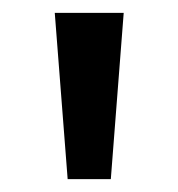

<svg xmlns="http://www.w3.org/2000/svg" viewBox="-20 -734 277 298"><path d="M172 -714 152 -456H85L65 -714Z"/></svg>

Font: Noto Sans Tangsa Medium
Style: Regular
Weight: 500
Version: Version 1.504